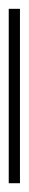

<svg xmlns="http://www.w3.org/2000/svg" viewBox="163 -114 65 435"><g transform="rotate(90 195.5 103.5)"><path d="M-2 90.8H393.1V116.2H-2Z"/></g></svg>

Font: Nokora Thin
Style: Regular
Weight: 100
Designer: Danh Hong
Version: Version 8.000; ttfautohint (v1.8.3)